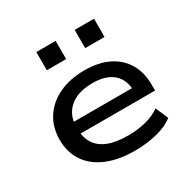

<svg xmlns="http://www.w3.org/2000/svg" viewBox="-162 -868 1021 1031"><g transform="rotate(-30 349.0 -353.0)"><path d="M389 9Q289 9 216.5 -21Q144 -51 105 -108Q66 -165 66 -243Q66 -320 103 -378Q140 -436 208.5 -468.5Q277 -501 368 -501Q453 -501 514.5 -471Q576 -441 609 -385.5Q642 -330 642 -252V-217H154V-290H565L542 -271Q541 -344 496.5 -382Q452 -420 370 -420Q310 -420 267.5 -401Q225 -382 201.5 -345.5Q178 -309 178 -258V-249Q178 -194 201.5 -156.5Q225 -119 273.5 -99.5Q322 -80 397 -80Q457 -80 508 -93Q559 -106 596 -133L630 -55Q592 -24 527.5 -7.5Q463 9 389 9ZM431 -602V-715H551V-602ZM193 -602V-715H313V-602Z"/></g></svg>

Font: Nunito Sans 10pt Expanded SemiBold
Style: Regular
Weight: 600
Width: 7
Designer: Vernon Adams
Foundry: Vernon Adams
Version: Version 3.101;gftools[0.9.27]